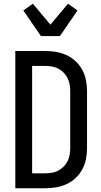

<svg xmlns="http://www.w3.org/2000/svg" viewBox="-20 -1008 540 1028"><path d="M222 0H62V-735H222Q251 -735 280.5 -730Q310 -725 337 -712.5Q364 -700 385.5 -679.5Q407 -659 421 -633Q435 -607 440.5 -577.5Q446 -548 446 -519V-216Q446 -187 440.5 -157.5Q435 -128 421 -102Q407 -76 385.5 -55.5Q364 -35 337 -22.5Q310 -10 280.5 -5Q251 0 222 0ZM152 -80H222Q240 -80 258 -83Q276 -86 292 -94.5Q308 -103 321 -116Q334 -129 342 -145.5Q350 -162 353 -180Q356 -198 356 -216V-519Q356 -537 353 -555Q350 -573 342 -589.5Q334 -606 321 -619Q308 -632 292 -640.5Q276 -649 258 -652Q240 -655 222 -655H152ZM199 -815 105 -952 156 -988 250 -876 344 -988 395 -952 301 -815Z"/></svg>

Font: Iosevka Fixed Medium
Style: Regular
Weight: 500
Monospace: yes
Designer: Belleve Invis
Foundry: Belleve Invis
Version: Version 32.3.0